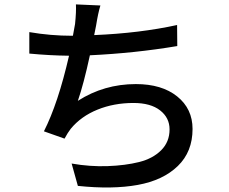

<svg xmlns="http://www.w3.org/2000/svg" viewBox="-20 -811 1040 873"><path d="M785.2 -697.3 786.1 -601.6Q593.8 -569.3 388.7 -559.6Q360.4 -428.7 334 -352.5Q453.1 -428.7 597.7 -428.7Q715.8 -428.7 785.6 -372.6Q855.5 -316.4 855.5 -224.6Q855.5 -121.1 788.6 -56.2Q721.7 8.8 606.4 29.8Q491.2 50.8 334 34.2L305.7 -67.4Q389.6 -52.7 469.7 -55.7Q549.8 -58.6 612.3 -74.2Q674.8 -89.8 712.9 -127.9Q751 -166 751 -222.7Q751 -275.4 708 -309.1Q665 -342.8 586.9 -342.8Q498 -342.8 423.3 -312.5Q348.6 -282.2 301.8 -225.6Q288.1 -208 273.4 -180.7L179.7 -213.9Q244.1 -340.8 293.9 -557.6Q206.1 -558.6 113.3 -567.4V-665Q210 -648.4 307.6 -648.4H311.5L321.3 -702.1Q327.1 -758.8 325.2 -791L436.5 -786.1Q425.8 -751 417 -695.3L408.2 -651.4Q616.2 -660.2 785.2 -697.3Z"/></svg>

Font: GenEi Gothic M SemiBold
Style: Regular
Weight: 500
Designer: o_tamon (Modified); [Source Han Sans]
Ryoko NISHIZUKA  (kana & ideographs); Paul D. Hunt (Latin, Greek & Cyrillic); Wenl
Version: Version 1.1a;Original Version 1.004